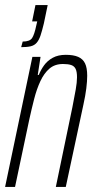

<svg xmlns="http://www.w3.org/2000/svg" viewBox="-21 -733 371 753"><path d="M62 -548 68 -570Q96 -570 105 -584Q114 -598 121 -632L125 -649H105L118 -713H166L151 -641Q144 -612 138 -594Q132 -576 123 -565.5Q114 -555 99.5 -551.5Q85 -548 62 -548ZM-1 0 106 -510H138L127 -439H131Q139 -459 152 -477Q165 -495 186 -506.5Q207 -518 237 -518Q267 -518 285.5 -510Q304 -502 312.5 -484.5Q321 -467 321 -436Q321 -415 317.5 -386.5Q314 -358 306 -322L237 0H198L263 -313Q271 -354 276 -382Q281 -410 281 -430Q281 -452 275.5 -463Q270 -474 258 -478Q246 -482 226 -482Q194 -482 173 -464Q152 -446 137.5 -415Q123 -384 113 -345Q103 -306 94 -265L38 0Z"/></svg>

Font: Saira UltraCondensed ExtraLight
Style: Italic
Weight: 250
Width: 1
Italic angle: -12°
Designer: Hector Gatti with collaboration of the Omnibus-Type team
Foundry: Omnibus-Type
Version: Version 1.101